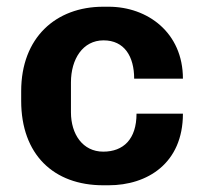

<svg xmlns="http://www.w3.org/2000/svg" viewBox="-20 -541 607 571"><path d="M191 -207V-296C191 -365 226 -421 288 -421C350 -421 379 -373 379 -307H524C524 -444 419 -521 303 -521H287C146 -521 43 -429 43 -270V-241C43 -82 139 10 287 10H303C418 10 524 -55 524 -203H386C386 -127 347 -90 287 -90C226 -90 191 -142 191 -207Z"/></svg>

Font: Chivo
Style: Bold
Weight: 700
Designer: Hector Gatti
Foundry: Omnibus-Type
Version: Version 1.003;PS 001.003;hotconv 1.0.70;makeotf.lib2.5.58329